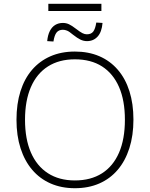

<svg xmlns="http://www.w3.org/2000/svg" viewBox="-20 -985 791 1013"><path d="M375 8Q304 8 247 -17Q190 -42 150 -89Q110 -136 88.5 -202.5Q67 -269 67 -353Q67 -437 88 -503.5Q109 -570 149 -616.5Q189 -663 246 -688Q303 -713 375 -713Q447 -713 504 -688.5Q561 -664 601.5 -617Q642 -570 663 -503.5Q684 -437 684 -354Q684 -270 662.5 -203Q641 -136 601 -89Q561 -42 504 -17Q447 8 375 8ZM375 -33Q459 -33 518 -70.5Q577 -108 608 -179.5Q639 -251 639 -353Q639 -455 608 -526Q577 -597 518.5 -634.5Q460 -672 375 -672Q292 -672 233 -634.5Q174 -597 143 -525.5Q112 -454 112 -353Q112 -252 143 -180.5Q174 -109 233 -71Q292 -33 375 -33ZM235 -927V-965H515V-927ZM439 -768Q421 -768 404.5 -776Q388 -784 365 -802Q345 -819 333.5 -823.5Q322 -828 312 -828Q290 -828 278.5 -813.5Q267 -799 262 -766L229 -768Q232 -800 243 -821.5Q254 -843 271.5 -853.5Q289 -864 312 -864Q329 -864 344 -857Q359 -850 381 -833Q403 -816 415 -810Q427 -804 438 -804Q461 -804 472 -818.5Q483 -833 488 -866L521 -864Q517 -816 495 -792Q473 -768 439 -768Z"/></svg>

Font: Nunito Sans 12pt ExtraLight
Style: Regular
Weight: 200
Designer: Vernon Adams
Foundry: Vernon Adams
Version: Version 3.101;gftools[0.9.27]